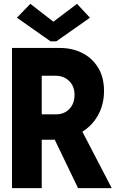

<svg xmlns="http://www.w3.org/2000/svg" viewBox="-20 -966 602 986"><path d="M160.6 -248.5V-378.9H269.5Q296.4 -378.9 317.4 -391.4Q338.4 -403.8 350.6 -426Q362.8 -448.2 362.8 -478Q362.8 -523.4 335 -550.3Q307.1 -577.1 264.6 -577.1H160.6V-719.7H288.1Q350.6 -719.7 401.9 -694.1Q453.1 -668.5 483.6 -619.1Q514.2 -569.8 514.2 -498.5Q514.2 -428.2 481.9 -371.6Q449.7 -314.9 389.6 -281.7Q329.6 -248.5 247.6 -248.5ZM41.5 0V-719.7H194.3V0ZM380.9 0 250 -271.5 363.3 -366.2 553.7 0ZM135.7 -946.3 252.9 -855.5H255.4L375.5 -946.3L441.9 -875L269.5 -753.9H239.3L66.9 -875Z"/></svg>

Font: Reddit Mono ExtraBold
Style: Regular
Weight: 800
Monospace: yes
Designer: Stephen Hutchings
Foundry: Reddit
Version: Version 1.014